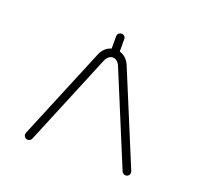

<svg xmlns="http://www.w3.org/2000/svg" viewBox="-77 -793 566 544"><g transform="rotate(20 206.0 -521.0)"><path d="M56.2 -334.5Q51.3 -334.5 47.6 -338.1Q43.9 -341.8 43.9 -346.7Q44.4 -349.1 44.9 -351.6L159.7 -628.4Q169.4 -652.3 191.4 -658.7V-695.8Q191.4 -701.2 195.1 -704.6Q198.7 -708 203.6 -708Q209 -708 212.4 -704.6Q215.8 -701.2 215.8 -695.8V-658.7Q237.8 -652.3 247.6 -628.4L362.3 -351.6Q362.8 -349.1 363.3 -346.7Q363.3 -341.8 359.9 -338.1Q356.4 -334.5 351.1 -334.5Q347.7 -334.5 344.5 -336.4Q341.3 -338.4 339.8 -341.8L225.1 -618.7Q221.7 -627 215.8 -631.6Q210 -636.2 203.6 -636.2Q197.3 -636.2 191.4 -631.6Q185.5 -627 182.1 -618.7L67.4 -341.8Q65.9 -338.4 62.7 -336.4Q59.6 -334.5 56.2 -334.5Z"/></g></svg>

Font: Velvelyne Light
Style: Regular
Weight: 200
Designer: Manon Van der Borght et Mariel Nils
Foundry: Velvetyne
Version: Version 1.070